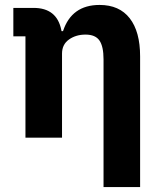

<svg xmlns="http://www.w3.org/2000/svg" viewBox="-20 -557 650 777"><path d="M399 200V-317Q399 -369 382.5 -393Q366 -417 326 -417Q287 -417 259 -397Q231 -377 231 -340V0H83V-410H34V-525H116Q210 -525 228 -436L229 -431H235Q270 -537 383 -537Q463 -537 505 -483Q547 -429 547 -329V200Z"/></svg>

Font: Anuphan
Style: Bold
Weight: 700
Designer: Mike Abbink, Paul van der Laan, Pieter van Rosmalen, Mint Tantisuwanna
Foundry: Bold Monday; Cadson Demak
Version: Version 3.002;hotconv 1.0.109;makeotfexe 2.5.65596